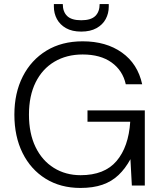

<svg xmlns="http://www.w3.org/2000/svg" viewBox="-20 -916 801 948"><path d="M377 12Q279 12 205.5 -33.5Q132 -79 91.5 -160.5Q51 -242 51 -350Q51 -457 92.5 -538.5Q134 -620 209.5 -666Q285 -712 388 -712Q504 -712 582 -656.5Q660 -601 682 -500H601Q586 -568 531 -607.5Q476 -647 388 -647Q309 -647 249 -611.5Q189 -576 156 -509.5Q123 -443 123 -350Q123 -257 155.5 -190Q188 -123 246 -87Q304 -51 378 -51Q496 -51 555.5 -121Q615 -191 623 -315H412V-371H695V0H631L624 -130Q599 -84 565.5 -52Q532 -20 486 -4Q440 12 377 12ZM381 -760Q336 -760 306 -777Q276 -794 261 -822Q246 -850 246 -883V-896H290Q290 -858 311.5 -837Q333 -816 381 -816Q429 -816 450.5 -837Q472 -858 472 -896H517V-883Q517 -850 502 -822Q487 -794 456.5 -777Q426 -760 381 -760Z"/></svg>

Font: DM Sans 10pt Light
Style: Regular
Weight: 300
Version: Version 4.004;gftools[0.9.30]